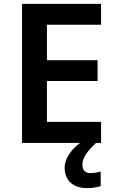

<svg xmlns="http://www.w3.org/2000/svg" viewBox="-20 -734 598 986"><path d="M403 113C403 76 428 43 473 0H499V-108H221V-318H481V-425H221V-607H499V-714H93V0H391C348 32 312 79 312 127C312 191 353 232 427 232C456 232 477 228 497 222V147C485 150 466 155 444 155C419 155 403 141 403 113Z"/></svg>

Font: Noto Sans Myanmar SemiBold
Style: Regular
Weight: 600
Designer: Monotype Design Team
Foundry: Monotype Imaging Inc.
Version: Version 2.107